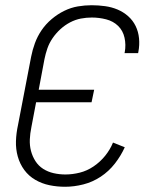

<svg xmlns="http://www.w3.org/2000/svg" viewBox="-20 -702 590 734"><path d="M229 12Q198 12 169 6Q140 0 115 -14.5Q90 -29 73 -52Q56 -75 48 -103.5Q40 -132 41 -162.5Q42 -193 49 -225L99 -485Q104 -511 113.5 -537Q123 -563 139 -586.5Q155 -610 177.5 -629Q200 -648 225.5 -660.5Q251 -673 277.5 -677.5Q304 -682 330 -682Q356 -682 381.5 -678.5Q407 -675 429.5 -665.5Q452 -656 470 -640Q488 -624 498.5 -602.5Q509 -581 511.5 -555.5Q514 -530 509 -504L508 -499H456L457 -503Q462 -531 456 -558Q450 -585 431.5 -603Q413 -621 386 -628Q359 -635 331 -635Q310 -635 289 -631Q268 -627 248 -616.5Q228 -606 211 -590.5Q194 -575 181 -556Q168 -537 161 -516.5Q154 -496 150 -476L128 -359H340L330 -311H118L100 -216Q95 -192 94 -169Q93 -146 98.5 -125Q104 -104 115.5 -86Q127 -68 145 -56.5Q163 -45 185 -40Q207 -35 230 -35Q257 -35 285 -42Q313 -49 338 -66Q363 -83 382 -106.5Q401 -130 412 -157L457 -139Q442 -106 419 -76.5Q396 -47 365 -26.5Q334 -6 298.5 3Q263 12 229 12Z"/></svg>

Font: Lode Dark
Style: Italic
Weight: 400
Italic angle: -11°
Monospace: yes
Designer: Belleve Invis
Foundry: Belleve Invis
Version: Version 29.2.0; ttfautohint (v1.8.3)